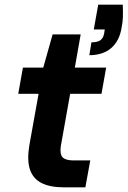

<svg xmlns="http://www.w3.org/2000/svg" viewBox="-20 -801 546 821"><path d="M252 0Q195 0 158.5 -18Q122 -36 108.5 -75Q95 -114 105 -177L145 -400H58L78 -512H165L205 -654H325L300 -512H434L414 -400H280L240 -176Q235 -141 248 -128Q261 -115 295 -115H366L345 0ZM362 -565 371 -620Q396 -620 408.5 -628.5Q421 -637 425 -656L428 -675H381L400 -781H505Q506 -752 505.5 -729.5Q505 -707 500 -683Q491 -626 455.5 -595.5Q420 -565 362 -565Z"/></svg>

Font: DM Sans 12pt
Style: Bold Italic
Weight: 700
Italic angle: -10°
Version: Version 4.004;gftools[0.9.30]